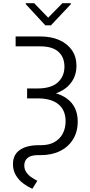

<svg xmlns="http://www.w3.org/2000/svg" viewBox="-20 -954 562 1193"><path d="M77.1 -727.5H230.5Q297.4 -727.5 347.9 -705.3Q398.4 -683.1 426.8 -642.3Q455.1 -601.6 455.1 -545.4Q455.1 -488.3 425.5 -445.6Q396 -402.8 341.8 -379.4Q287.6 -356 213.4 -356H148.4V-404.3H211.4Q298.3 -404.3 339.4 -442.1Q380.4 -480 380.4 -539.6Q380.4 -599.1 342.8 -632.6Q305.2 -666 230.5 -666H77.1ZM148.4 -389.2H214.8Q333 -388.7 397.9 -339.8Q462.9 -291 462.9 -198.7Q462.9 -135.7 434.3 -88.9Q405.8 -42 354.2 -16.1Q302.7 9.8 234.9 9.8H217.3Q172.4 9.8 151.9 26.9Q131.3 43.9 130.9 73.2Q130.9 98.1 143.8 116.7Q156.7 135.3 175.8 147.9Q194.8 160.6 211.9 169.4L181.2 218.8Q150.9 205.6 123 184.6Q95.2 163.6 77.9 133.8Q60.5 104 60.5 65.9Q60.5 7.3 103.3 -22.2Q146 -51.8 219.7 -51.8H234.4Q283.2 -51.8 317.4 -70.6Q351.6 -89.4 369.4 -122.8Q387.2 -156.2 387.7 -200.2Q387.7 -269 343.3 -305.9Q298.8 -342.8 213.4 -342.8H148.4ZM192.4 -934.1 279.3 -844.2 367.7 -934.1H420.4V-928.2L296.4 -796.4H261.7L140.1 -928.2V-934.1Z"/></svg>

Font: Inter 18pt Light
Style: Regular
Weight: 300
Designer: Rasmus Andersson
Foundry: rsms
Version: Version 4.001;git-66647c0bb